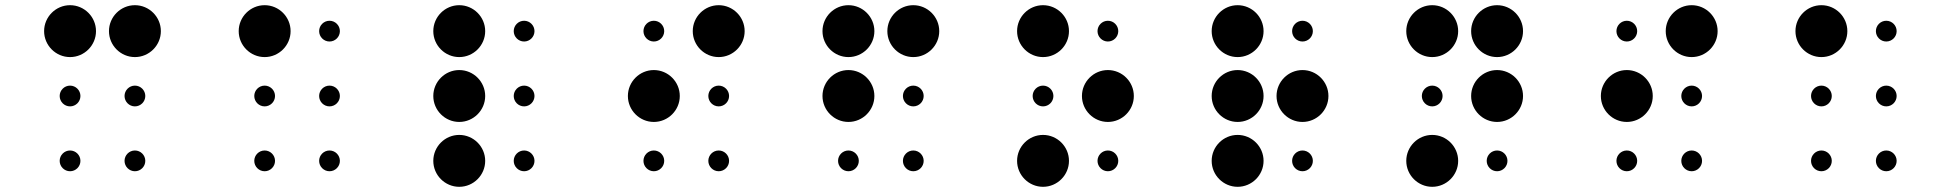

<svg xmlns="http://www.w3.org/2000/svg" viewBox="-20 -670 7540 740"><path d="M150 -550C150 -495 195 -450 250 -450C305 -450 350 -495 350 -550C350 -605 305 -650 250 -650C195 -650 150 -605 150 -550ZM210 -300C210 -278 228 -260 250 -260C272 -260 290 -278 290 -300C290 -322 272 -340 250 -340C228 -340 210 -322 210 -300ZM210 -50C210 -28 228 -10 250 -10C272 -10 290 -28 290 -50C290 -72 272 -90 250 -90C228 -90 210 -72 210 -50ZM400 -550C400 -495 445 -450 500 -450C555 -450 600 -495 600 -550C600 -605 555 -650 500 -650C445 -650 400 -605 400 -550ZM460 -300C460 -278 478 -260 500 -260C522 -260 540 -278 540 -300C540 -322 522 -340 500 -340C478 -340 460 -322 460 -300ZM460 -50C460 -28 478 -10 500 -10C522 -10 540 -28 540 -50C540 -72 522 -90 500 -90C478 -90 460 -72 460 -50Z M900 -550C900 -495 945 -450 1000 -450C1055 -450 1100 -495 1100 -550C1100 -605 1055 -650 1000 -650C945 -650 900 -605 900 -550ZM960 -300C960 -278 978 -260 1000 -260C1022 -260 1040 -278 1040 -300C1040 -322 1022 -340 1000 -340C978 -340 960 -322 960 -300ZM960 -50C960 -28 978 -10 1000 -10C1022 -10 1040 -28 1040 -50C1040 -72 1022 -90 1000 -90C978 -90 960 -72 960 -50ZM1210 -550C1210 -528 1228 -510 1250 -510C1272 -510 1290 -528 1290 -550C1290 -572 1272 -590 1250 -590C1228 -590 1210 -572 1210 -550ZM1210 -300C1210 -278 1228 -260 1250 -260C1272 -260 1290 -278 1290 -300C1290 -322 1272 -340 1250 -340C1228 -340 1210 -322 1210 -300ZM1210 -50C1210 -28 1228 -10 1250 -10C1272 -10 1290 -28 1290 -50C1290 -72 1272 -90 1250 -90C1228 -90 1210 -72 1210 -50Z M1650 -550C1650 -495 1695 -450 1750 -450C1805 -450 1850 -495 1850 -550C1850 -605 1805 -650 1750 -650C1695 -650 1650 -605 1650 -550ZM1650 -300C1650 -245 1695 -200 1750 -200C1805 -200 1850 -245 1850 -300C1850 -355 1805 -400 1750 -400C1695 -400 1650 -355 1650 -300ZM1650 -50C1650 5 1695 50 1750 50C1805 50 1850 5 1850 -50C1850 -105 1805 -150 1750 -150C1695 -150 1650 -105 1650 -50ZM1960 -550C1960 -528 1978 -510 2000 -510C2022 -510 2040 -528 2040 -550C2040 -572 2022 -590 2000 -590C1978 -590 1960 -572 1960 -550ZM1960 -300C1960 -278 1978 -260 2000 -260C2022 -260 2040 -278 2040 -300C2040 -322 2022 -340 2000 -340C1978 -340 1960 -322 1960 -300ZM1960 -50C1960 -28 1978 -10 2000 -10C2022 -10 2040 -28 2040 -50C2040 -72 2022 -90 2000 -90C1978 -90 1960 -72 1960 -50Z M2460 -550C2460 -528 2478 -510 2500 -510C2522 -510 2540 -528 2540 -550C2540 -572 2522 -590 2500 -590C2478 -590 2460 -572 2460 -550ZM2400 -300C2400 -245 2445 -200 2500 -200C2555 -200 2600 -245 2600 -300C2600 -355 2555 -400 2500 -400C2445 -400 2400 -355 2400 -300ZM2460 -50C2460 -28 2478 -10 2500 -10C2522 -10 2540 -28 2540 -50C2540 -72 2522 -90 2500 -90C2478 -90 2460 -72 2460 -50ZM2650 -550C2650 -495 2695 -450 2750 -450C2805 -450 2850 -495 2850 -550C2850 -605 2805 -650 2750 -650C2695 -650 2650 -605 2650 -550ZM2710 -300C2710 -278 2728 -260 2750 -260C2772 -260 2790 -278 2790 -300C2790 -322 2772 -340 2750 -340C2728 -340 2710 -322 2710 -300ZM2710 -50C2710 -28 2728 -10 2750 -10C2772 -10 2790 -28 2790 -50C2790 -72 2772 -90 2750 -90C2728 -90 2710 -72 2710 -50Z M3150 -550C3150 -495 3195 -450 3250 -450C3305 -450 3350 -495 3350 -550C3350 -605 3305 -650 3250 -650C3195 -650 3150 -605 3150 -550ZM3150 -300C3150 -245 3195 -200 3250 -200C3305 -200 3350 -245 3350 -300C3350 -355 3305 -400 3250 -400C3195 -400 3150 -355 3150 -300ZM3210 -50C3210 -28 3228 -10 3250 -10C3272 -10 3290 -28 3290 -50C3290 -72 3272 -90 3250 -90C3228 -90 3210 -72 3210 -50ZM3400 -550C3400 -495 3445 -450 3500 -450C3555 -450 3600 -495 3600 -550C3600 -605 3555 -650 3500 -650C3445 -650 3400 -605 3400 -550ZM3460 -300C3460 -278 3478 -260 3500 -260C3522 -260 3540 -278 3540 -300C3540 -322 3522 -340 3500 -340C3478 -340 3460 -322 3460 -300ZM3460 -50C3460 -28 3478 -10 3500 -10C3522 -10 3540 -28 3540 -50C3540 -72 3522 -90 3500 -90C3478 -90 3460 -72 3460 -50Z M3900 -550C3900 -495 3945 -450 4000 -450C4055 -450 4100 -495 4100 -550C4100 -605 4055 -650 4000 -650C3945 -650 3900 -605 3900 -550ZM3960 -300C3960 -278 3978 -260 4000 -260C4022 -260 4040 -278 4040 -300C4040 -322 4022 -340 4000 -340C3978 -340 3960 -322 3960 -300ZM3900 -50C3900 5 3945 50 4000 50C4055 50 4100 5 4100 -50C4100 -105 4055 -150 4000 -150C3945 -150 3900 -105 3900 -50ZM4210 -550C4210 -528 4228 -510 4250 -510C4272 -510 4290 -528 4290 -550C4290 -572 4272 -590 4250 -590C4228 -590 4210 -572 4210 -550ZM4150 -300C4150 -245 4195 -200 4250 -200C4305 -200 4350 -245 4350 -300C4350 -355 4305 -400 4250 -400C4195 -400 4150 -355 4150 -300ZM4210 -50C4210 -28 4228 -10 4250 -10C4272 -10 4290 -28 4290 -50C4290 -72 4272 -90 4250 -90C4228 -90 4210 -72 4210 -50Z M4650 -550C4650 -495 4695 -450 4750 -450C4805 -450 4850 -495 4850 -550C4850 -605 4805 -650 4750 -650C4695 -650 4650 -605 4650 -550ZM4650 -300C4650 -245 4695 -200 4750 -200C4805 -200 4850 -245 4850 -300C4850 -355 4805 -400 4750 -400C4695 -400 4650 -355 4650 -300ZM4650 -50C4650 5 4695 50 4750 50C4805 50 4850 5 4850 -50C4850 -105 4805 -150 4750 -150C4695 -150 4650 -105 4650 -50ZM4960 -550C4960 -528 4978 -510 5000 -510C5022 -510 5040 -528 5040 -550C5040 -572 5022 -590 5000 -590C4978 -590 4960 -572 4960 -550ZM4900 -300C4900 -245 4945 -200 5000 -200C5055 -200 5100 -245 5100 -300C5100 -355 5055 -400 5000 -400C4945 -400 4900 -355 4900 -300ZM4960 -50C4960 -28 4978 -10 5000 -10C5022 -10 5040 -28 5040 -50C5040 -72 5022 -90 5000 -90C4978 -90 4960 -72 4960 -50Z M5400 -550C5400 -495 5445 -450 5500 -450C5555 -450 5600 -495 5600 -550C5600 -605 5555 -650 5500 -650C5445 -650 5400 -605 5400 -550ZM5460 -300C5460 -278 5478 -260 5500 -260C5522 -260 5540 -278 5540 -300C5540 -322 5522 -340 5500 -340C5478 -340 5460 -322 5460 -300ZM5400 -50C5400 5 5445 50 5500 50C5555 50 5600 5 5600 -50C5600 -105 5555 -150 5500 -150C5445 -150 5400 -105 5400 -50ZM5650 -550C5650 -495 5695 -450 5750 -450C5805 -450 5850 -495 5850 -550C5850 -605 5805 -650 5750 -650C5695 -650 5650 -605 5650 -550ZM5650 -300C5650 -245 5695 -200 5750 -200C5805 -200 5850 -245 5850 -300C5850 -355 5805 -400 5750 -400C5695 -400 5650 -355 5650 -300ZM5710 -50C5710 -28 5728 -10 5750 -10C5772 -10 5790 -28 5790 -50C5790 -72 5772 -90 5750 -90C5728 -90 5710 -72 5710 -50Z M6210 -550C6210 -528 6228 -510 6250 -510C6272 -510 6290 -528 6290 -550C6290 -572 6272 -590 6250 -590C6228 -590 6210 -572 6210 -550ZM6150 -300C6150 -245 6195 -200 6250 -200C6305 -200 6350 -245 6350 -300C6350 -355 6305 -400 6250 -400C6195 -400 6150 -355 6150 -300ZM6210 -50C6210 -28 6228 -10 6250 -10C6272 -10 6290 -28 6290 -50C6290 -72 6272 -90 6250 -90C6228 -90 6210 -72 6210 -50ZM6400 -550C6400 -495 6445 -450 6500 -450C6555 -450 6600 -495 6600 -550C6600 -605 6555 -650 6500 -650C6445 -650 6400 -605 6400 -550ZM6460 -300C6460 -278 6478 -260 6500 -260C6522 -260 6540 -278 6540 -300C6540 -322 6522 -340 6500 -340C6478 -340 6460 -322 6460 -300ZM6460 -50C6460 -28 6478 -10 6500 -10C6522 -10 6540 -28 6540 -50C6540 -72 6522 -90 6500 -90C6478 -90 6460 -72 6460 -50Z M6900 -550C6900 -495 6945 -450 7000 -450C7055 -450 7100 -495 7100 -550C7100 -605 7055 -650 7000 -650C6945 -650 6900 -605 6900 -550ZM6960 -300C6960 -278 6978 -260 7000 -260C7022 -260 7040 -278 7040 -300C7040 -322 7022 -340 7000 -340C6978 -340 6960 -322 6960 -300ZM6960 -50C6960 -28 6978 -10 7000 -10C7022 -10 7040 -28 7040 -50C7040 -72 7022 -90 7000 -90C6978 -90 6960 -72 6960 -50ZM7210 -550C7210 -528 7228 -510 7250 -510C7272 -510 7290 -528 7290 -550C7290 -572 7272 -590 7250 -590C7228 -590 7210 -572 7210 -550ZM7210 -300C7210 -278 7228 -260 7250 -260C7272 -260 7290 -278 7290 -300C7290 -322 7272 -340 7250 -340C7228 -340 7210 -322 7210 -300ZM7210 -50C7210 -28 7228 -10 7250 -10C7272 -10 7290 -28 7290 -50C7290 -72 7272 -90 7250 -90C7228 -90 7210 -72 7210 -50Z"/></svg>

Font: APH Braille Shadows
Style: Regular
Weight: 400
Designer: M R Gray
Version: Version 1.1